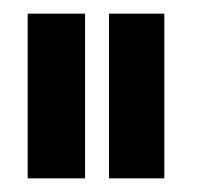

<svg xmlns="http://www.w3.org/2000/svg" viewBox="-20 -695 290 281"><path d="M139.5 -434H220.5V-675H139.5ZM20.5 -434H104.5V-675H20.5Z"/></svg>

Font: Anybody Thin SemiBold
Style: Regular
Weight: 600
Version: Version 1.113;gftools[0.9.25]